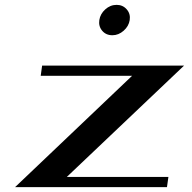

<svg xmlns="http://www.w3.org/2000/svg" viewBox="-20 -770 790 790"><path d="M254.9 -42H672.9L667 0H42L523.4 -458H147.5L153.3 -500H737.3ZM460 -750Q485.4 -750 501.5 -731.4Q517.6 -712.9 513.7 -687.5Q509.8 -662.1 488.8 -643.6Q467.8 -625 442.4 -625Q416 -625 400.4 -643.6Q384.8 -662.1 388.7 -687.5Q392.6 -712.9 413.1 -731.4Q433.6 -750 460 -750Z"/></svg>

Font: okolaks
Style: BoldItalic
Weight: 600
Width: 8
Italic angle: -8°
Version: Version 000.6.0